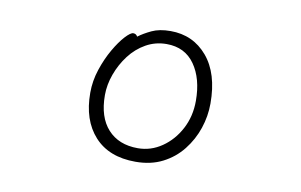

<svg xmlns="http://www.w3.org/2000/svg" viewBox="-59 -590 1118 712"><g transform="rotate(10 500.0 -234.0)"><path d="M412 -442Q432 -457 460.5 -470.5Q489 -484 531 -484Q616 -484 669.5 -421Q723 -358 723 -245Q723 -197 707.5 -151Q692 -105 662 -67Q632 -29 588 -6.5Q544 16 486 16Q386 16 331.5 -44Q277 -104 277 -207Q277 -252 291.5 -295.5Q306 -339 326.5 -374.5Q347 -410 366.5 -431Q386 -452 396 -452Q407 -452 412 -442ZM486 -35Q535 -35 576.5 -63.5Q618 -92 643 -139.5Q668 -187 668 -245Q668 -329 631 -381.5Q594 -434 525 -434Q483 -434 447.5 -414Q412 -394 386.5 -360.5Q361 -327 346.5 -287Q332 -247 332 -208Q332 -125 373 -80Q414 -35 486 -35Z"/></g></svg>

Font: Moon Stars Kai T Light
Style: Regular
Weight: 300
Designer: GuiWonder
Version: Version 1.101